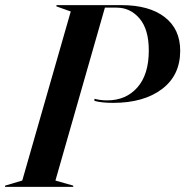

<svg xmlns="http://www.w3.org/2000/svg" viewBox="-74 -732 726 752"><path d="M-54.2 0V-4.9L13.2 -24.9L203.1 -687L147 -707V-711.9H401.9Q510.3 -711.9 571 -665Q631.8 -618.2 631.8 -533.2Q631.8 -437 560.3 -383.1Q488.8 -329.1 369.1 -329.1Q323.2 -329.1 295.9 -336.9V-345.2Q317.9 -338.9 346.2 -338.9Q419.4 -338.9 464.1 -389.6Q508.8 -440.4 508.8 -534.2Q508.8 -616.7 472.7 -659.4Q436.5 -702.1 382.8 -702.1H336.9L143.1 -24.9L212.9 -4.9V0Z"/></svg>

Font: Nyght Serif Medium Italic
Style: Regular
Weight: 500
Italic angle: -16°
Designer: Maksym Kobuzan
Version: Version 0.410;Glyphs 3.1.2 (3151)